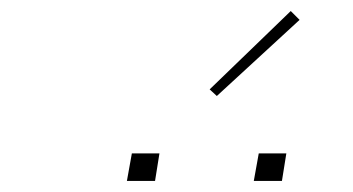

<svg xmlns="http://www.w3.org/2000/svg" viewBox="-20 -973 640 348"><path d="M440 -645 449 -695H499L491 -645ZM210 -645 219 -695H269L261 -645ZM373 -799 360 -811 507 -953 523 -937Z"/></svg>

Font: Iosevka SS04 Th Ex Obl
Style: Regular
Weight: 100
Width: 7
Italic angle: -9°
Monospace: yes
Designer: Belleve Invis
Foundry: Belleve Invis
Version: Version 19.0.0; ttfautohint (v1.8.4)